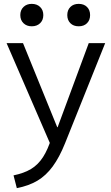

<svg xmlns="http://www.w3.org/2000/svg" viewBox="-20 -743 575 993"><path d="M50 164Q104 153 140.5 131Q177 109 202.5 69.5Q228 30 247 -32L251 27L14 -520H99L276 -85H278L439 -520H524L316 -1Q287 71 252.5 118Q218 165 173.5 191.5Q129 218 67 230ZM144 -607Q118 -607 101.5 -623Q85 -639 85 -665Q85 -691 101.5 -707Q118 -723 144 -723Q171 -723 187.5 -707Q204 -691 204 -665Q204 -639 187.5 -623Q171 -607 144 -607ZM387 -607Q360 -607 344 -623Q328 -639 328 -665Q328 -691 344 -707Q360 -723 387 -723Q414 -723 430 -707Q446 -691 446 -665Q446 -639 430 -623Q414 -607 387 -607Z"/></svg>

Font: M PLUS 2
Style: Regular
Weight: 400
Designer: Coji Morishita
Foundry: UNDERFOREST DESIGN
Version: Version 1.001